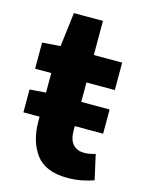

<svg xmlns="http://www.w3.org/2000/svg" viewBox="-102 -702 587 777"><g transform="rotate(15 191.5 -313.5)"><path d="M16.6 -198.2V-294L92.6 -299.6H350.6V-198.2ZM256.1 12Q164.4 12 124.4 -41.4Q84.4 -94.8 84.4 -180.6V-381H16.6V-490.5L92.6 -496L110 -639H231.8V-496H350.6V-381H231.8V-182.2Q231.8 -140.4 249.3 -121.9Q266.9 -103.5 295.7 -103.5Q308.2 -103.5 320.8 -105.9Q333.4 -108.3 342.8 -111.7L366.2 -7.1Q346.7 -0.1 318.7 5.9Q290.7 12 256.1 12Z"/></g></svg>

Font: Source Sans Variable
Style: Regular
Weight: 200
Designer: Paul D. Hunt
Foundry: Adobe Systems Incorporated
Version: Version 3.006;hotconv 1.0.111;makeotfexe 2.5.65597